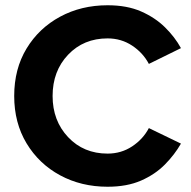

<svg xmlns="http://www.w3.org/2000/svg" viewBox="-20 -698 727 730"><path d="M389 12Q289 12 208.5 -31.5Q128 -75 81 -153Q34 -231 34 -333Q34 -436 81 -513.5Q128 -591 208.5 -634.5Q289 -678 389 -678Q463 -678 516.5 -654.5Q570 -631 607.5 -594Q645 -557 668 -515L546 -455Q524 -497 482.5 -524.5Q441 -552 389 -552Q298 -552 239 -490Q180 -428 180 -333Q180 -239 239 -176.5Q298 -114 389 -114Q441 -114 482.5 -141.5Q524 -169 546 -211L668 -152Q644 -110 607 -72.5Q570 -35 516.5 -11.5Q463 12 389 12Z"/></svg>

Font: UN Bangla
Style: Bold
Weight: 700
Designer: Desinged by Rajon, Unicode developed by Rashed (IMGN)
Version: Version 2.001;March 19, 2023;FontCreator 14.0.0.2901 64-bit